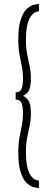

<svg xmlns="http://www.w3.org/2000/svg" viewBox="-20 -771 250 951"><path d="M173 160Q160.5 160 143.2 154.8Q126 149.5 109.2 132.2Q92.5 115 81.5 79.5Q70.5 44 70.5 -16.5Q70.5 -57.5 76.5 -89.5Q82.5 -121.5 88.2 -150Q94 -178.5 94 -209Q94 -241.5 87 -259.8Q80 -278 57.5 -278V-313.5Q80 -313.5 87 -331.5Q94 -349.5 94 -383Q94 -413.5 88.2 -441.8Q82.5 -470 76.5 -502Q70.5 -534 70.5 -574.5Q70.5 -635 81.5 -670.5Q92.5 -706 109.2 -723.2Q126 -740.5 143.2 -745.8Q160.5 -751 173 -751V-715Q167 -715 156.2 -710.8Q145.5 -706.5 134.5 -692.8Q123.5 -679 116 -650.5Q108.5 -622 108.5 -572Q108.5 -532.5 114.8 -501.5Q121 -470.5 127 -442.2Q133 -414 133 -383Q133 -334.5 120 -317.5Q107 -300.5 94 -296.5Q107 -291 120 -274Q133 -257 133 -209Q133 -178 127 -149.5Q121 -121 114.8 -89.8Q108.5 -58.5 108.5 -19Q108.5 30.5 116 59.2Q123.5 88 134.5 101.8Q145.5 115.5 156.2 119.5Q167 123.5 173 123.5Z"/></svg>

Font: Imbue Thin 10pt SemiBold
Style: Regular
Weight: 600
Version: Version 1.102